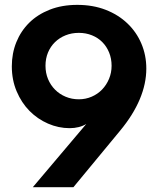

<svg xmlns="http://www.w3.org/2000/svg" viewBox="-20 -784 667 804"><path d="M117.3 0 341.4 -265Q327.7 -256.4 309.5 -251.8Q291.4 -247.3 271.8 -247.3Q225 -247.3 181.1 -266.4Q137.3 -285.5 103.6 -319.5Q70 -353.6 49.8 -401.4Q29.5 -449.1 29.5 -506.4Q29.5 -560.5 48.4 -607.3Q67.3 -654.1 102.5 -688.9Q137.7 -723.6 188.6 -743.6Q239.5 -763.6 303.6 -763.6Q369.1 -763.6 422.3 -743Q475.5 -722.3 513.4 -686.1Q551.4 -650 572 -601.4Q592.7 -552.7 592.7 -496.8Q592.7 -433.6 565.2 -368.2Q537.7 -302.7 482.7 -236.4L287.3 0ZM310 -368.2Q338.6 -368.2 363.9 -379.1Q389.1 -390 407.5 -409.1Q425.9 -428.2 436.6 -453.9Q447.3 -479.5 447.3 -508.6Q447.3 -538.6 437 -563.9Q426.8 -589.1 408.6 -607.5Q390.5 -625.9 365.2 -636.1Q340 -646.4 310 -646.4Q280 -646.4 254.5 -636.1Q229.1 -625.9 210.2 -607.5Q191.4 -589.1 180.9 -563.9Q170.5 -538.6 170.5 -508.6Q170.5 -478.6 181.1 -453Q191.8 -427.3 210.7 -408.4Q229.5 -389.5 255 -378.9Q280.5 -368.2 310 -368.2Z"/></svg>

Font: Spartan
Style: Bold
Weight: 700
Designer: Matt Bailey, Mirko Velimirovic
Foundry: Matt Bailey
Version: Version 1.005